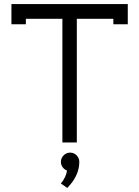

<svg xmlns="http://www.w3.org/2000/svg" viewBox="-20 -699 682 942"><path d="M278.8 201.2Q291.5 186.5 299.8 168Q308.1 149.4 308.1 137.2Q295.4 132.8 287.1 121.1Q278.8 109.4 278.8 95.2Q278.8 76.7 292.2 63.2Q305.7 49.8 324.2 49.8Q342.8 49.8 356 63.2Q369.1 76.7 369.1 95.2Q369.1 162.6 310.1 223.1ZM36.1 -679.2H606.9V-580.1H536.1V-606.9H356.9V0H286.1V-606.9H106.9V-580.1H36.1Z"/></svg>

Font: Rawengulk
Style: Bold
Weight: 700
Version: Version 0.92